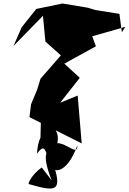

<svg xmlns="http://www.w3.org/2000/svg" viewBox="-20 -755 735 1095"><path d="M675 -571 661 -676 523 -698 481 -711 336 -735 187 -704 104 -600 57 -493 225 -665 239 -518 327 -439 211 -306 192 -244 157 -160 148 -87 446 63 423 -210 323 -169 435 -311 347 -392 527 -491 506 -548 695 -602ZM218 200C159 241 135 299 145 295C304 341 340 339 278 162C260 241 360 249 421 74C424 154 330 14 264 79L270 154C378 -42 235 -46 213 -59L210 62C293 -5 199 -41 191 122C258 24 231 205 275 81C255 105 210 111 275 274Z"/></svg>

Font: Asimov Silicon
Style: Regular
Weight: 400
Designer: Google
Version: Version 2.000980; 2014